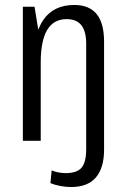

<svg xmlns="http://www.w3.org/2000/svg" viewBox="-20 -567 505 773"><path d="M266 186Q245 186 221.5 181.5Q198 177 183 170L188 119Q199 124 214.5 127Q230 130 244 130Q290 130 308.5 108Q327 86 327 34V-3H399V35Q399 109 366 147.5Q333 186 266 186ZM327 -391Q327 -441 307.5 -465.5Q288 -490 248 -490Q196 -490 170 -446.5Q144 -403 144 -316L113 -248V-306Q113 -427 154.5 -487Q196 -547 279 -547Q339 -547 369 -510.5Q399 -474 399 -399V0H327ZM72 -540H119L144 -387V0H72Z"/></svg>

Font: Pathway Extreme Condensed Light
Style: Regular
Weight: 300
Width: 3
Version: Version 1.001;gftools[0.9.26]